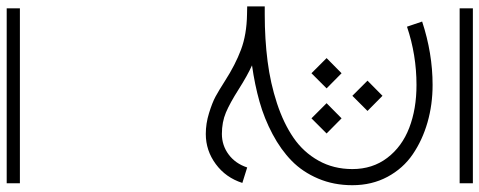

<svg xmlns="http://www.w3.org/2000/svg" viewBox="-462 -554 1453 582"><g transform="rotate(-90 265.0 -263.5)"><path d="M47.9 -241.2 1 -255.9Q17.1 -306.2 58.1 -336.4Q99.1 -366.7 149.4 -366.7Q181.2 -366.7 212.6 -356.9Q244.1 -347.2 262.7 -337.2Q281.2 -327.1 311 -308.1Q358.9 -277.3 404.8 -260Q450.7 -242.7 512.2 -241.7L536.1 -241.2V-188H511.7Q436.5 -188 369.9 -179.4Q303.2 -170.9 242.4 -150.9Q181.6 -130.9 137.9 -100.8Q94.2 -70.8 68.6 -25.1Q43 20.5 43 77.6Q43 138.7 76.9 183.3Q110.8 228 168 250Q225.1 272 297.9 272Q389.2 272 474.6 243.2L490.2 289.1Q394 320.8 297.9 320.8Q238.3 320.8 184.6 305.4Q130.9 290 87.9 260.7Q44.9 231.4 19.5 184.1Q-5.9 136.7 -5.9 77.6Q-5.9 21 14.2 -26.1Q34.2 -73.2 67.9 -106.2Q101.6 -139.2 148.9 -164.3Q196.3 -189.5 247.6 -203.9Q298.8 -218.3 357.4 -226.6Q327.1 -240.2 284.7 -267.1Q243.2 -293.5 214.4 -305.7Q185.5 -317.9 149.4 -317.9Q114.7 -317.9 87.2 -297.4Q59.6 -276.9 47.9 -241.2ZM0 402.8H530.3V442.9H0ZM0 -970.2H530.3V-930.2H0ZM287.6 -0.5 333.5 -46.4 379.4 -0.5 333.5 44.9ZM150.9 -0.5 196.8 -46.4 242.7 -0.5 196.8 44.9ZM219.2 123.5 265.1 77.6 311 123.5 265.1 168.9Z"/></g></svg>

Font: AzarMehrMSRS1
Style: Regular
Weight: 1
Designer: Amin Abedi
Version: Version 1.00